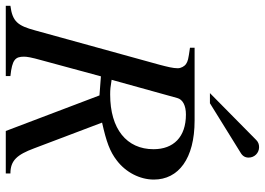

<svg xmlns="http://www.w3.org/2000/svg" viewBox="-159 -770 916 664"><g transform="rotate(90 299.0 -438.0)"><path d="M289 -706H324L495 -812C507 -819 512 -828 512 -840C512 -860 496 -876 476 -876C466 -876 458 -873 451 -866ZM132 -653V-637C174 -631 178 -630 189 -623C196 -618 203 -606 203 -595C203 -578 198 -559 191 -532L72 -101C56 -42 42 -23 -13 -16V0H230V-16C173 -22 163 -33 163 -63C163 -73 165 -87 176 -126L231 -329L297 -324L420 0H567V-16C522 -16 502 -39 480 -98L391 -333C458 -348 491 -360 522 -384C563 -415 588 -464 588 -512C588 -597 516 -653 384 -653ZM306 -593C311 -612 332 -623 363 -623C441 -623 483 -580 483 -511C483 -418 413 -361 294 -361C276 -361 268 -362 243 -366Z"/></g></svg>

Font: STIXGeneral
Style: Italic
Weight: 400
Italic angle: -16.33°
Designer: MicroPress Inc., with final additions and corrections provided by Coen Hoffman, Elsevier (retired)
Version: Version 1.1.0